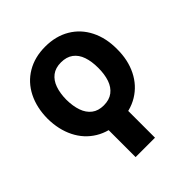

<svg xmlns="http://www.w3.org/2000/svg" viewBox="-202 -667 994 994"><g transform="rotate(-45 295.5 -169.5)"><path d="M358.8 198.4H216.8V-20.7H358.8ZM35 -264.9Q35.6 -345.3 66.7 -407Q97.8 -468.8 155.5 -502.9Q213.2 -537.1 290.1 -537.1Q367.4 -537.1 425.2 -502.9Q482.9 -468.8 514 -407Q545.1 -345.3 544.5 -264.9Q545.1 -185 514 -122.4Q482.9 -59.8 425.2 -24.8Q367.4 10.2 290.1 10.2Q213.2 10.2 155.5 -24.8Q97.8 -59.8 66.7 -122.1Q35.6 -184.4 35 -264.9ZM406.9 -264.9Q406.9 -312.4 394.8 -347.6Q382.7 -382.8 356.7 -402.2Q330.6 -421.6 290.1 -421.6Q249.9 -421.6 224.1 -401.9Q198.4 -382.2 186.1 -347.3Q173.7 -312.4 173.2 -264.9Q173.7 -217.4 186.1 -182.2Q198.4 -146.9 224.1 -127Q249.9 -107 290.1 -107Q330.6 -107 356.7 -127Q382.7 -146.9 394.8 -182.2Q406.9 -217.4 406.9 -264.9Z"/></g></svg>

Font: Pretendard JP Variable
Style: Regular
Weight: 400
Designer: Base glyphs from Inter by Rasmus Andersson; Hangul glyphs from Noto Sans CJK(Source Han Sans) by Jang Soo-young and Kang
Foundry: Kil Hyung-jin
Version: Version 1.307;Glyphs 3.2 (3192)